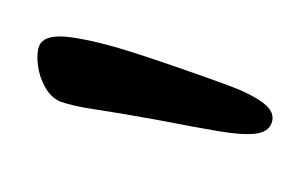

<svg xmlns="http://www.w3.org/2000/svg" viewBox="-32 -765 442 280"><g transform="rotate(20 188.5 -625.0)"><path d="M207 -595Q149 -585 117.5 -578.5Q86 -572 66 -572Q52 -573 39 -584Q26 -595 18 -610.5Q10 -626 10 -637Q10 -657 49.5 -665.5Q89 -674 152.5 -676Q216 -678 288 -678Q323 -678 345 -671.5Q367 -665 367 -648Q367 -634 350.5 -625.5Q334 -617 299 -610.5Q264 -604 207 -595Z"/></g></svg>

Font: Kalam Variable Light
Style: Regular
Weight: 300
Designer: Lipi Raval, Jonny Pinhorn
Foundry: Indian Type Foundry
Version: Version 3.000